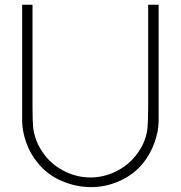

<svg xmlns="http://www.w3.org/2000/svg" viewBox="-20 -770 758 806"><path d="M646 -263.5Q646 -219.5 628.5 -171.5Q620 -147.5 608.5 -126.8Q597 -106 582.5 -87.5Q543 -38 484.5 -11.5Q426 15.5 362.5 15.5Q299 15.5 237.5 -11Q177.5 -37 137.5 -87.5Q108.5 -121.5 90.5 -170.5Q73 -220 73 -263.5V-750H116.5V-317.5Q116.5 -290.5 117.2 -270.5Q118 -250.5 119 -236.5Q122 -208 133.5 -178Q145 -148 171 -114.5Q205 -73 255 -49Q305 -25 359.5 -25Q413.5 -25 464 -49Q514 -73 548 -114.5Q573.5 -146.5 585 -176Q597.5 -207.5 599.5 -236.5Q600.5 -251.5 601.2 -271.8Q602 -292 602 -317.5V-750H646Z"/></svg>

Font: Russisch Sans ExtraLight
Style: Regular
Weight: 200
Width: 4
Designer: Michael Sharanda (font) & Cristiano Sobral (main changes)
Foundry: Michael Sharanda
Version: Version 2.00;September 8, 2020;FontCreator 13.0.0.2681 64-bi